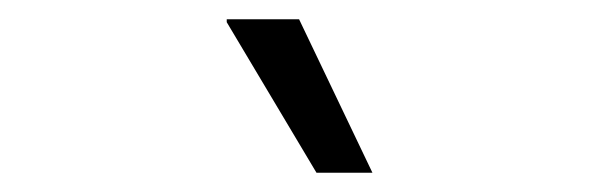

<svg xmlns="http://www.w3.org/2000/svg" viewBox="-20 -770 620 199"><path d="M308 -591 215 -747V-750H290L366 -591Z"/></svg>

Font: Chivo ExtraLight
Style: Regular
Weight: 250
Designer: Hector Gatti
Foundry: Omnibus-Type
Version: Version 2.002